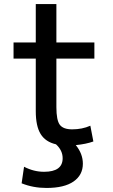

<svg xmlns="http://www.w3.org/2000/svg" viewBox="-20 -710 559 950"><path d="M259 -500H447V-420H259V-180Q259 -115 276 -92.5Q293 -70 337 -70Q387 -70 427 -88L442 -10Q406 3 355 8Q390 51 390 100Q390 156 344 188Q298 220 210 220Q144 220 87 197L99 115Q147 140 198 140Q290 140 290 73Q290 34 257 4Q205 -8 181 -47Q157 -86 157 -160V-420H47V-500H157V-690H259Z"/></svg>

Font: Mplus 1p Medium
Style: Regular
Weight: 500
Version: Version 1.061